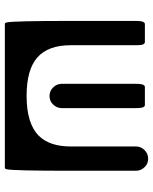

<svg xmlns="http://www.w3.org/2000/svg" viewBox="62 -688 639 802"><g transform="rotate(90 381.0 -287.5)"><path d="M330.6 -226.6V-536.1Q330.6 -564.5 337.4 -570.8Q339.8 -573.7 343.8 -573.7H418.9Q422.9 -573.7 425.8 -570.8Q432.1 -564.5 432.1 -536.1V-226.6Q432.1 -205.1 416.5 -189.9Q402.3 -175.3 381.6 -175.3Q360.8 -175.3 345.7 -190.4Q330.6 -205.6 330.6 -226.6ZM693.8 -536.1V-263.7Q693.8 -23.9 687.5 3.4Q686.5 7.8 685.1 9.3Q682.6 11.2 680.7 11.2H81.1Q75.7 11.2 74.2 3.4Q67.9 -23.9 67.9 -263.7V-536.1Q67.9 -564.5 74.7 -570.8Q77.1 -573.7 81.1 -573.7H156.2Q160.2 -573.7 163.1 -570.6Q166 -567.4 167.5 -561.5Q169.4 -551.3 169.4 -536.1V-263.7Q169.4 -169.4 220.5 -124.5Q271.5 -79.6 380.9 -79.6Q496.6 -79.6 547.4 -130.4Q592.3 -175.3 592.3 -263.7V-536.1Q592.3 -557.1 607.4 -572.3Q622.6 -587.4 643.6 -587.4Q664.6 -587.4 679.2 -572Q693.8 -556.6 693.8 -536.1Z"/></g></svg>

Font: YuPearl-Medium
Style: Medium
Weight: 500
Designer: Max Yao
Foundry: Max-Everyday
Version: Version 1.011; ttfautohint (v1.8.3)